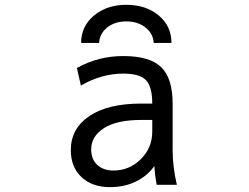

<svg xmlns="http://www.w3.org/2000/svg" viewBox="-20 -769 1040 801"><path d="M360.4 -145.5Q360.4 -104.5 385.7 -81.1Q411.1 -57.6 454.1 -57.6Q519.5 -57.6 567.4 -105Q615.2 -152.3 615.2 -219.7V-268.6H569.3Q466.8 -268.6 413.6 -234.4Q360.4 -200.2 360.4 -145.5ZM494.1 -535.2Q604.5 -535.2 652.3 -488.8Q700.2 -442.4 700.2 -336.9V-142.6Q700.2 -73.2 717.8 2H633.8Q626 -39.1 624 -76.2Q597.7 -39.1 554.7 -15.6Q503.9 11.7 438.5 11.7Q364.3 11.7 319.8 -30.3Q275.4 -72.3 275.4 -142.6Q275.4 -232.4 352.5 -284.7Q429.7 -336.9 569.3 -336.9H615.2Q615.2 -407.2 588.9 -434.6Q563.5 -461.9 494.1 -461.9Q403.3 -461.9 317.4 -412.1L300.8 -485.4Q390.6 -535.2 494.1 -535.2ZM393.6 -589.8H318.4Q318.4 -659.2 372.1 -704.1Q425.8 -749 507.3 -749Q588.9 -749 642.1 -704.6Q695.3 -660.2 695.3 -589.8H621.1Q619.1 -628.9 586.9 -654.3Q554.7 -679.7 506.8 -679.7Q459 -679.7 427.2 -654.3Q395.5 -628.9 393.6 -589.8Z"/></svg>

Font: Gen Shin Gothic Monospace Regular
Style: Regular
Weight: 400
Designer: [Source Han Sans]
Ryoko NISHIZUKA  (kana & ideographs); Paul D. Hunt (Latin, Greek & Cyrillic); Wenlong ZHANG  (bopomofo
Version: Version 1.002.20150607